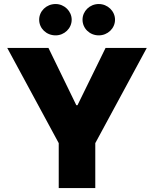

<svg xmlns="http://www.w3.org/2000/svg" viewBox="-20 -949 777 969"><path d="M16.6 -707 276.4 -226.6V0H460.9V-226.6L720.7 -707H512.7L371.1 -418H365.2L224.6 -707ZM260.7 -770.5C304.7 -770.5 341.8 -805.7 341.8 -849.6C341.8 -892.6 304.7 -928.7 260.7 -928.7C213.9 -928.7 177.7 -892.6 177.7 -849.6C177.7 -805.7 213.9 -770.5 260.7 -770.5ZM478.5 -770.5C523.4 -770.5 560.5 -805.7 560.5 -849.6C560.5 -892.6 523.4 -928.7 478.5 -928.7C432.6 -928.7 396.5 -892.6 396.5 -849.6C396.5 -805.7 432.6 -770.5 478.5 -770.5Z"/></svg>

Font: Pretendard Black
Style: Regular
Weight: 900
Designer: Base glyphs from Inter by Rasmus Andersson; Hangeul glyphs from Noto Sans CJK(Source Han Sans) by Jang Soo-young and Kan
Foundry: Kil Hyung-jin
Version: Version 1.309;Glyphs 3.2 (3225)